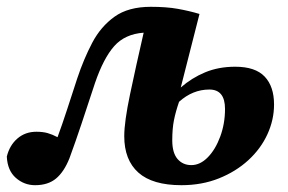

<svg xmlns="http://www.w3.org/2000/svg" viewBox="-26 -529 846 564"><path d="M480 -117Q480 -80 495.5 -62Q511 -44 536 -44Q562 -44 584.5 -67Q607 -90 621 -128Q635 -166 635 -209Q635 -266 589 -266Q540 -266 500 -230Q490 -201 485 -176Q480 -151 480 -117ZM77 15Q45 15 20.5 -6.5Q-4 -28 -6 -69Q2 -102 25 -122Q48 -142 81 -142Q100 -142 114 -138Q128 -134 143 -126Q157 -164 171 -207Q185 -250 201 -299Q220 -356 245 -403.5Q270 -451 310.5 -480Q351 -509 417 -509Q463 -509 496.5 -503Q530 -497 560 -488L505 -272Q537 -300 576.5 -316.5Q616 -333 665 -333Q724 -333 751.5 -304Q779 -275 779 -222Q779 -177 759.5 -134.5Q740 -92 703.5 -58.5Q667 -25 617 -5Q567 15 507 15Q422 15 380.5 -22Q339 -59 339 -129Q339 -171 356 -252Q373 -333 396 -433Q341 -429 309.5 -393.5Q278 -358 253 -285Q231 -218 213.5 -165.5Q196 -113 178 -64Q162 -24 138.5 -4.5Q115 15 77 15Z"/></svg>

Font: Source Serif 4 SmText
Style: Bold Italic
Weight: 700
Italic angle: -12°
Designer: Frank Grießhammer
Foundry: Adobe
Version: Version 4.005;hotconv 1.1.0;makeotfexe 2.6.0